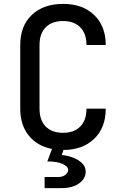

<svg xmlns="http://www.w3.org/2000/svg" viewBox="-20 -760 640 986"><path d="M209 206V149H280Q302 149 316 137.5Q330 126 330 113Q330 95 302 82Q274 69 223 69L247 5Q171 -10 127.5 -64Q84 -118 84 -202V-529Q84 -627 143.5 -683.5Q203 -740 304 -740Q404 -740 463.5 -683Q523 -626 523 -529H424Q424 -588 392 -620Q360 -652 304 -652Q247 -652 215 -620Q183 -588 183 -529V-202Q183 -142 215 -110Q247 -78 304 -78Q360 -78 392 -110Q424 -142 424 -202H523Q523 -104 463.5 -47Q404 10 306 10L297 36Q324 38 352.5 48.5Q381 59 400.5 77Q420 95 420 122Q420 157 386.5 181.5Q353 206 297 206Z"/></svg>

Font: Tiny Medium
Style: Regular
Weight: 500
Monospace: yes
Designer: Philipp Nurullin, Konstantin Bulenkov
Foundry: JetBrains
Version: Version 2.251; ttfautohint (v1.8.4.7-5d5b)